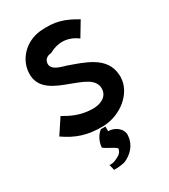

<svg xmlns="http://www.w3.org/2000/svg" viewBox="-238 -824 1075 1222"><g transform="rotate(-30 300.0 -213.0)"><path d="M414 142C417 92 367 56 318 56V22H285C258 41 234 81 231 126C250 145 301 163 320 183C317 207 301 222 283 230C258 245 230 251 218 246L228 288C250 289 278 287 308 280C366 256 410 208 414 142ZM253 -556C314 -591 389 -597 460 -543L523 -648C435 -700 374 -721 263 -712C146 -699 72 -610 67 -519V-493C75 -397 167 -360 257 -327C333 -297 419 -273 419 -200C419 -140 361 -114 301 -116C206 -118 143 -157 104 -179L32 -70C114 -13 191 15 307 13C443 9 553 -90 559 -194C560 -203 560 -211 559 -219C552 -358 407 -398 302 -436C257 -450 203 -461 199 -503C198 -536 220 -554 253 -556Z"/></g></svg>

Font: Bluebird
Style: Regular
Weight: 400
Designer: Jasper
Foundry: Cannot Into Space Fonts
Version: Version 0.98